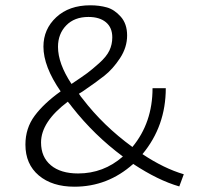

<svg xmlns="http://www.w3.org/2000/svg" viewBox="-20 -700 742 725"><path d="M674 -42 657 4Q577 -19 483 -81Q387 5 261 5Q177 5 126.5 -37.5Q76 -80 76 -154Q76 -216 111 -263Q146 -310 209 -355Q144 -449 144 -524Q144 -590 192.5 -635Q241 -680 321 -680Q355 -680 383.5 -672Q412 -664 436 -637Q460 -610 460 -566Q460 -521 433 -480Q406 -439 373.5 -413.5Q341 -388 291 -354Q282 -349 278 -346Q285 -335 292 -327Q370 -225 480 -145Q556 -237 556 -367H606Q606 -224 518 -118Q599 -64 674 -42ZM199 -523Q199 -460 250 -383Q292 -411 309.5 -424Q327 -437 354.5 -461.5Q382 -486 393 -509Q404 -532 404 -559Q404 -596 380 -616Q356 -636 314 -636Q261 -636 230 -604Q199 -572 199 -523ZM275 -45Q371 -45 444 -109Q336 -189 252 -296Q248 -302 236 -316Q135 -240 135 -162Q135 -107 172 -76Q209 -45 275 -45Z"/></svg>

Font: EauTest Semilight
Style: Italic
Weight: 300
Italic angle: -12°
Designer: Christian Thalmann (Catharsis Fonts)
Version: Version 0.001;PS 000.001;hotconv 1.0.88;makeotf.lib2.5.64775